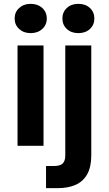

<svg xmlns="http://www.w3.org/2000/svg" viewBox="-20 -757 564 997"><path d="M71 0V-521H206V0ZM139 -585Q103 -585 79.5 -606.5Q56 -628 56 -661Q56 -694 79.5 -715.5Q103 -737 139 -737Q176 -737 199.5 -715.5Q223 -694 223 -661Q223 -628 199.5 -606.5Q176 -585 139 -585ZM219 220V105H260Q292 105 305.5 92Q319 79 319 50V-521H454V49Q454 111 432.5 148.5Q411 186 372 203Q333 220 280 220ZM387 -585Q350 -585 327 -606.5Q304 -628 304 -661Q304 -694 327 -715.5Q350 -737 387 -737Q424 -737 447 -715.5Q470 -694 470 -661Q470 -628 447 -606.5Q424 -585 387 -585Z"/></svg>

Font: DM Sans 10pt
Style: Bold
Weight: 700
Version: Version 4.004;gftools[0.9.30]